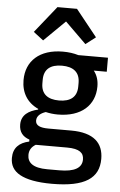

<svg xmlns="http://www.w3.org/2000/svg" viewBox="-64 -821 671 1077"><g transform="rotate(5 271.5 -283.0)"><path d="M325 -778 445 -628 389 -585 270 -702 151 -585 95 -628 215 -778ZM534 49C534 157 457 212 270 212C185 212 127 200 89 179C51 158 34 127 34 87C34 30 67 -1 123 -13V-24C84 -37 64 -63 64 -104C64 -159 106 -184 157 -196V-200C94 -229 61 -283 61 -354C61 -461 136 -532 268 -532C300 -532 329 -528 355 -520H522V-441H449C468 -417 477 -388 477 -354C477 -249 402 -178 269 -178C245 -178 222 -181 201 -186C174 -177 151 -161 151 -134C151 -106 177 -95 224 -95H352C480 -95 534 -40 534 49ZM269 -257C333 -257 370 -285 370 -345V-365C370 -425 333 -453 269 -453C205 -453 168 -425 168 -365V-345C168 -285 205 -257 269 -257ZM432 61C432 25 409 2 337 2H161C137 16 125 36 125 62C125 105 156 133 237 133H305C390 133 432 109 432 61Z"/></g></svg>

Font: Plexus Sans Medium
Style: Regular
Weight: 500
Version: Version 2.001;PS 002.001;hotconv 1.0.70;makeotf.lib2.5.58329